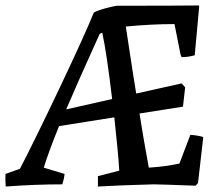

<svg xmlns="http://www.w3.org/2000/svg" viewBox="-41 -674 813 702"><path d="M-20 8Q-22 -14 -21 -38L32 -57Q85 -159 176.5 -351.5Q268 -544 302 -628Q313 -635 344 -643.5Q375 -652 387 -653Q597 -653 687 -654V-647L671 -472Q647 -465 623 -465L619 -475L597 -586Q514 -586 419 -577Q451 -365 457 -332L623 -369L636 -355L628 -284L469 -259Q482 -176 503 -61Q565 -65 615 -76L655 -181Q683 -179 702 -173L701 -162L683 -5L674 5Q542 0 521 0Q404 3 317 8V-30L395 -50Q392 -106 377 -245L175 -213Q136 -117 119 -61L195 -38Q194 -23 187 0Q87 0 -20 8ZM323 -549Q239 -364 201 -274L369 -312Q349 -481 333 -554Q328 -554 323 -549Z"/></svg>

Font: Albura Medium
Style: Italic
Weight: 462
Italic angle: -7°
Designer: Mercedes Jáuregui
Foundry: Omnibus-Type Team
Version: Version 1.000